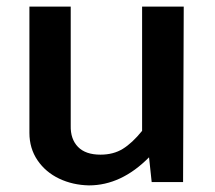

<svg xmlns="http://www.w3.org/2000/svg" viewBox="-20 -551 652 581"><path d="M159 -10.5C186.3 2.5 216.3 9.3 249 10C314.3 10 375 -18.3 431 -75L439 0H534L536 -531H410V-155C390 -130.3 370.5 -112.2 351.5 -100.5C332.5 -88.8 310 -83 284 -83C254 -83 231.3 -90.8 216 -106.5C200.7 -122.2 193.3 -143.7 194 -171V-531H69V-149C69 -117.7 77.2 -90 93.5 -66C109.8 -42 131.7 -23.5 159 -10.5Z"/></svg>

Font: Morrison SemiBold
Style: Regular
Weight: 600
Designer: Pablo Impallari, Rodrigo Fuenzalida (Modified by Dan O. Williams)
Version: Version 0.030; ttfautohint (v1.8.1)